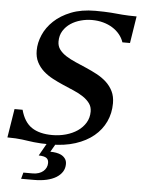

<svg xmlns="http://www.w3.org/2000/svg" viewBox="-65 -776 785 1033"><g transform="rotate(5 327.5 -259.5)"><path d="M234.9 -40.5Q272.9 -40.5 308.1 -50.3Q343.3 -60.1 370.4 -78.6Q397.5 -97.2 413.6 -123.8Q429.7 -150.4 429.7 -184.1Q429.7 -210 416 -228.5Q402.3 -247.1 380.1 -262Q357.9 -276.9 329.3 -289.1Q300.8 -301.3 270.8 -314.2Q240.7 -327.1 212.2 -342.3Q183.6 -357.4 161.4 -377.4Q139.2 -397.5 125.5 -424.1Q111.8 -450.7 111.8 -486.8Q111.8 -528.3 130.1 -570.8Q148.4 -613.3 185.1 -647.9Q221.7 -682.6 277.3 -704.6Q333 -726.6 407.7 -726.6Q434.6 -726.6 455.1 -725.8Q475.6 -725.1 492.4 -723.9Q509.3 -722.7 523.9 -721.2Q538.6 -719.7 554.4 -718.5Q570.3 -717.3 588.9 -716.6Q607.4 -715.8 631.3 -715.8L608.4 -570.3H567.4Q559.6 -593.8 543.7 -613Q527.8 -632.3 505.6 -646.2Q483.4 -660.2 455.1 -668Q426.8 -675.8 394 -675.8Q364.3 -675.8 334.2 -667.7Q304.2 -659.7 279.8 -643.6Q255.4 -627.4 240 -602.8Q224.6 -578.1 224.6 -544.9Q224.6 -520 238.3 -501.7Q252 -483.4 274.7 -469Q297.4 -454.6 326.2 -442.1Q355 -429.7 385 -416.7Q415 -403.8 443.8 -388.4Q472.7 -373 495.4 -352.3Q518.1 -331.5 531.7 -304Q545.4 -276.4 545.4 -238.8Q545.4 -185.5 524.2 -139.9Q502.9 -94.2 462.6 -60.8Q422.4 -27.3 363.8 -8.3Q305.2 10.7 231 10.7Q201.2 10.7 179.2 9.5Q157.2 8.3 139.6 6.3Q122.1 4.4 106.9 2Q91.8 -0.5 75.4 -2.4Q59.1 -4.4 40 -5.6Q21 -6.8 -4.4 -6.8L20.5 -162.1H64Q81.5 -96.7 123.3 -68.6Q165 -40.5 234.9 -40.5ZM220.7 -11.2H267.6L232.4 49.8Q248.5 49.8 264.4 52.5Q280.3 55.2 293 62Q305.7 68.8 313.7 80.3Q321.8 91.8 321.8 108.9Q321.8 132.3 310.1 150.6Q298.3 168.9 277.1 181.9Q255.9 194.8 225.6 201.7Q195.3 208.5 158.2 208.5H88.4L97.7 174.3H148.4Q166 174.3 180.4 169.4Q194.8 164.6 204.8 156Q214.8 147.5 220.2 136Q225.6 124.5 225.6 111.8Q225.6 103 223.1 96.4Q220.7 89.8 214.8 85.2Q209 80.6 198.5 78.1Q188 75.7 171.9 75.2Z"/></g></svg>

Font: Arian AMU Serif
Style: Bold Italic
Weight: 700
Italic angle: -15°
Designer: Ruben Hakobyan (Tarumian)
Foundry: Ruben Hakobyan (Tarumian)
Version: Version 1.002